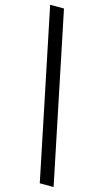

<svg xmlns="http://www.w3.org/2000/svg" viewBox="-134 -802 522 966"><g transform="rotate(15 127.0 -319.5)"><path d="M182 121H254L72 -760H0Z"/></g></svg>

Font: Noto Serif Georgian Condensed Black
Style: Regular
Weight: 900
Width: 3
Designer: Monotype Design Team, Akaki Razmadze
Foundry: Google LLC
Version: Version 2.003